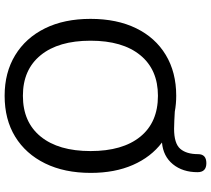

<svg xmlns="http://www.w3.org/2000/svg" viewBox="-60 -820 890 809"><g transform="rotate(90 384.5 -416.0)"><path d="M384 -68Q495 -68 556 -143Q617 -218 617 -353Q617 -488 556.5 -562.5Q496 -637 384 -637Q274 -637 213 -562.5Q152 -488 152 -353Q152 -218 213 -143Q274 -68 384 -68ZM384 9Q286 9 213 -35.5Q140 -80 100 -161Q60 -242 60 -353Q60 -464 99.5 -545Q139 -626 212 -670Q285 -714 384 -714Q419 -714 451 -708Q472 -707 489 -706Q506 -705 523 -705Q585 -705 607.5 -731Q630 -757 630 -806Q630 -841 668 -841Q706 -841 706 -804Q706 -741 672.5 -700Q639 -659 581 -654Q642 -608 675.5 -531.5Q709 -455 709 -354Q709 -243 669 -161.5Q629 -80 556.5 -35.5Q484 9 384 9Z"/></g></svg>

Font: Chiron GoRound TC N
Style: Regular
Weight: 350
Designer: Ryoko NISHIZUKA 西塚涼子 (kana, bopomofo & ideographs); Paul D. Hunt (Latin, Greek & Cyrillic); Sandoll Communications 산돌커뮤니
Foundry: Adobe
Version: Version 1.000;hotconv 1.1.1;makeotfexe 2.6.0